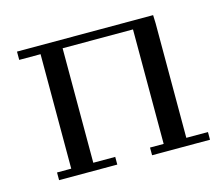

<svg xmlns="http://www.w3.org/2000/svg" viewBox="-71 -532 727 624"><g transform="rotate(-15 292.0 -219.5)"><path d="M32.2 -411.1V-439H490.2L491.2 -411.1V-25.9H564V0H369.1V-25.9H415V-411.1H178.2V-25.9H252V0H56.2V-25.9H104V-411.1Z"/></g></svg>

Font: Dehuti Alt
Style: Book
Weight: 400
Version: Version 1.2